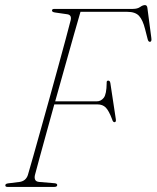

<svg xmlns="http://www.w3.org/2000/svg" viewBox="-20 -735 616 755"><path d="M184.5 -694.5Q185 -700 194.5 -700H502.5Q520.5 -700 531 -707.5Q541.5 -715 550 -715Q558 -715 559.5 -704.5L575 -586.5Q577.5 -570.5 569.5 -570.5Q563 -570.5 560.5 -581.5L550.5 -620.5Q541.5 -656.5 526.8 -672.5Q512 -688.5 480.5 -688.5H296.5Q287 -656 271 -599.8Q255 -543.5 235.8 -474.8Q216.5 -406 197 -336.5H360.5Q377 -336.5 388 -350.5Q399 -364.5 399.5 -408.5Q398.5 -418 405.5 -418Q412.5 -418 414 -408L435.5 -266Q437 -255.5 431 -254.5Q424 -254 421 -265.5Q408 -300 395.8 -312.2Q383.5 -324.5 363 -324.5H193.5Q177 -265 162 -210.5Q147 -156 135.5 -114Q124 -72 118 -49Q114.5 -37 118 -28.8Q121.5 -20.5 134.5 -19.5L194.5 -14.5Q205 -13.5 205 -7.5Q205 0 193.5 0H9.5Q0.5 0 1 -6.5Q1 -12.5 12 -14L56.5 -19.5Q81.5 -23 89.5 -46.5Q97.5 -73.5 111 -121.2Q124.5 -169 141.2 -229Q158 -289 175.8 -352.8Q193.5 -416.5 209.8 -476.2Q226 -536 238.8 -583Q251.5 -630 258 -656Q262.5 -676.5 244 -679L195.5 -686Q183.5 -688 184.5 -694.5Z"/></svg>

Font: Fraunces 144pt Soft Thin
Style: Italic
Weight: 100
Italic angle: -16°
Version: Version 1.000;[0bf87f6ff]